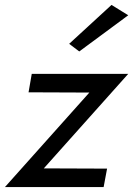

<svg xmlns="http://www.w3.org/2000/svg" viewBox="-35 -760 541 780"><path d="M486 -698 418 -740 246 -582 287 -551ZM328 -384 -15 0H386L400 -75L143 -76L486 -460H94L81 -385Z"/></svg>

Font: Jost* 400 Book Italic
Style: Italic
Weight: 400
Italic angle: -10°
Version: Version 3.200; ttfautohint (v0.97) -l 8 -r 50 -G 200 -x 14 -